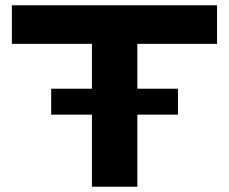

<svg xmlns="http://www.w3.org/2000/svg" viewBox="-20 -707 868 727"><path d="M173.8 -272.9V-371.1H328.1V-541H24.9V-687H801.8V-541H500V-371.1H653.8V-272.9H500V0H328.1V-272.9Z"/></svg>

Font: Archivo Expanded
Style: Bold
Weight: 700
Width: 7
Designer: Hector Gatti
Foundry: Omnibus-Type
Version: Version 2.001